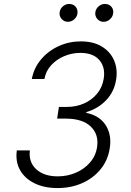

<svg xmlns="http://www.w3.org/2000/svg" viewBox="-20 -948 669 978"><path d="M273.1 9.9Q205.3 9.9 155.7 -14.4Q106.2 -38.7 82 -81.9Q57.9 -125 65.7 -181.8H132.1Q125 -122.5 164.4 -86.1Q203.8 -49.7 274.1 -49.7Q323.9 -49.7 366.8 -68.4Q409.8 -87 438.7 -120.6Q467.7 -154.1 474.4 -198.5Q484.4 -262.4 442.6 -303.1Q400.9 -343.8 314.3 -343.8H271L280.2 -403.4H321Q368.3 -403.4 408 -421Q447.8 -438.6 474.4 -470.7Q501.1 -502.8 508.2 -546.5Q517.8 -604.8 486.3 -641.7Q454.9 -678.6 389.2 -678.6Q346.9 -678.6 307.7 -662.3Q268.5 -646 240.9 -616.1Q213.4 -586.3 206.3 -545.5H142Q152.7 -602.3 189.1 -645.4Q225.5 -688.6 278.6 -712.9Q331.7 -737.2 391.7 -737.2Q456.3 -737.2 499.6 -710.4Q543 -683.6 561.6 -639Q580.3 -594.5 571.4 -541.5Q561.8 -480.5 520.6 -437.5Q479.4 -394.5 419.4 -376.8V-373.2Q487.2 -359.4 518.8 -309.7Q550.4 -259.9 538.7 -190.7Q529.1 -130.7 492.2 -85.6Q455.3 -40.5 398.8 -15.3Q342.3 9.9 273.1 9.9ZM507.1 -837Q487.9 -837 475.1 -852.1Q462.4 -867.2 465.9 -887.4Q469.1 -904.8 483.3 -916.4Q497.5 -927.9 513.8 -927.9Q535.2 -927.9 547.6 -913.5Q560 -899.1 556.1 -877.8Q553.3 -861.5 539.6 -849.3Q525.9 -837 507.1 -837ZM325.3 -837Q306.1 -837 293.3 -852.3Q280.5 -867.5 284.1 -887.4Q286.9 -904.8 301.3 -916.4Q315.7 -927.9 332 -927.9Q353.3 -927.9 365.4 -913.5Q377.5 -899.1 374.3 -877.8Q371.8 -861.9 358 -849.4Q344.1 -837 325.3 -837Z"/></svg>

Font: Inter UI Light
Style: Italic
Weight: 300
Italic angle: 9.39999°
Designer: Rasmus Andersson
Foundry: rsms
Version: 3.2;8d6f07862